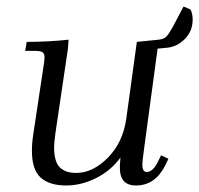

<svg xmlns="http://www.w3.org/2000/svg" viewBox="-20 -569 618 596"><path d="M58.1 -411.1 63 -439Q129.9 -439 192.9 -445.8L190.9 -418L151.9 -154.8Q147.9 -124.5 147.9 -110.8Q147.9 -85.9 153.8 -69.3Q159.7 -52.7 170.7 -45.2Q181.6 -37.6 192.1 -34.9Q202.6 -32.2 216.8 -32.2Q268.1 -32.2 314.9 -79.6Q361.8 -127 372.1 -201.2L404.8 -439L472.2 -445.8Q488.3 -447.3 495.8 -454.8Q503.4 -462.4 516.1 -484.9L549.8 -548.8L571.8 -539.1Q578.1 -524.9 578.1 -508.8Q578.1 -472.7 554 -448.2Q529.8 -423.8 499 -420.9L469.2 -418L426.8 -104Q421.9 -68.8 421.9 -58.1Q421.9 -35.2 435.1 -35.2Q454.1 -35.2 469.2 -64.9L480 -86.9L502.9 -76.2L492.2 -54.2Q460.9 6.8 401.9 6.8Q352.1 6.8 352.1 -47.9Q352.1 -60.5 354 -80.1Q324.2 -39.1 278.1 -16.1Q231.9 6.8 186 6.8Q133.3 6.8 106.2 -17.8Q79.1 -42.5 79.1 -100.1Q79.1 -124.5 83 -149.9L115.2 -363.8Q118.2 -380.9 118.2 -391.1Q118.2 -402.8 111.8 -407Q105.5 -411.1 87.9 -411.1Z"/></svg>

Font: Dihjauti S
Style: Italic
Weight: 400
Italic angle: -9°
Designer: T. Christopher White
Version: Version 3.0.0